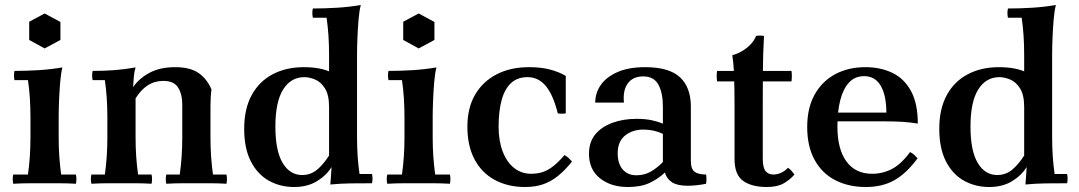

<svg xmlns="http://www.w3.org/2000/svg" viewBox="-20 -734 4322 769"><path d="M284 -35Q288 -17 284 2Q250 0 218.5 0Q187 0 159 0Q131 0 99.5 0Q68 0 33 2Q29 -17 33 -35H92Q97 -71 99.5 -107.5Q102 -144 102 -185V-265Q102 -346 92 -413H38Q34 -432 38 -450Q86 -450 134.5 -453Q183 -456 230 -464Q224 -441 221 -404.5Q218 -368 216.5 -330.5Q215 -293 215 -265V-185Q215 -144 217.5 -107.5Q220 -71 225 -35ZM159 -680 222 -646V-574L159 -540L97 -574V-647Z M346 2Q342 -17 346 -35H400Q405 -71 407.5 -107.5Q410 -144 410 -185V-265Q410 -346 400 -413H351Q347 -432 351 -450Q397 -450 437.5 -453Q478 -456 523 -464Q518 -449 516 -426.5Q514 -404 513 -385L523 -340V-185Q523 -144 525.5 -107.5Q528 -71 533 -35H587Q591 -17 587 2Q555 0 525 0Q495 0 467 0Q439 0 409 0Q379 0 346 2ZM646 2Q642 -17 646 -35H700Q705 -71 707.5 -107.5Q710 -144 710 -185V-317Q710 -356 693.5 -383Q677 -410 634 -410Q599 -410 571.5 -392Q544 -374 523 -340L513 -385Q537 -420 579 -442.5Q621 -465 681 -465Q742 -465 775.5 -441.5Q809 -418 827 -376Q825 -361 824 -343.5Q823 -326 823 -311V-185Q823 -144 825.5 -107.5Q828 -71 833 -35H887Q891 -17 887 2Q855 0 825 0Q795 0 767 0Q739 0 709 0Q679 0 646 2Z M1303 5Q1304 -7 1305.5 -27Q1307 -47 1308 -65L1298 -110V-515Q1298 -596 1288 -663H1233Q1229 -682 1233 -700Q1280 -700 1329.5 -703Q1379 -706 1425 -714Q1419 -691 1416 -654.5Q1413 -618 1411.5 -580.5Q1410 -543 1410 -515V-185Q1410 -105 1420 -37H1470Q1474 -19 1470 0Q1423 0 1383.5 0.5Q1344 1 1303 5ZM1158 15Q1102 15 1056.5 -10.5Q1011 -36 984.5 -88Q958 -140 958 -218Q958 -298 988 -353Q1018 -408 1072 -436.5Q1126 -465 1197 -465Q1265 -465 1308.5 -443.5Q1352 -422 1385 -388L1298 -305Q1298 -354 1281.5 -380Q1265 -406 1242 -415.5Q1219 -425 1199 -425Q1145 -425 1114 -375.5Q1083 -326 1083 -227Q1083 -130 1112 -81.5Q1141 -33 1190 -33Q1224 -33 1249.5 -54Q1275 -75 1298 -111L1308 -65Q1287 -31 1249 -8Q1211 15 1158 15Z M1782 -35Q1786 -17 1782 2Q1748 0 1716.5 0Q1685 0 1657 0Q1629 0 1597.5 0Q1566 0 1531 2Q1527 -17 1531 -35H1590Q1595 -71 1597.5 -107.5Q1600 -144 1600 -185V-265Q1600 -346 1590 -413H1536Q1532 -432 1536 -450Q1584 -450 1632.5 -453Q1681 -456 1728 -464Q1722 -441 1719 -404.5Q1716 -368 1714.5 -330.5Q1713 -293 1713 -265V-185Q1713 -144 1715.5 -107.5Q1718 -71 1723 -35ZM1657 -680 1720 -646V-574L1657 -540L1595 -574V-647Z M2083 15Q2014 15 1961.5 -13.5Q1909 -42 1880.5 -96Q1852 -150 1852 -227Q1852 -302 1883 -355Q1914 -408 1969.5 -436.5Q2025 -465 2099 -465Q2147 -465 2183 -455.5Q2219 -446 2246 -430V-280Q2230 -277 2214 -280Q2196 -353 2166.5 -389Q2137 -425 2093 -425Q2052 -425 2026.5 -401Q2001 -377 1989 -332.5Q1977 -288 1977 -227Q1977 -170 1993.5 -127Q2010 -84 2039.5 -61Q2069 -38 2107 -38Q2133 -38 2154 -45Q2175 -52 2196 -68.5Q2217 -85 2241 -113Q2250 -108 2257 -101.5Q2264 -95 2271 -87Q2243 -52 2215 -29.5Q2187 -7 2155.5 4Q2124 15 2083 15Z M2495 15Q2427 15 2383 -20Q2339 -55 2339 -118Q2339 -165 2364 -195.5Q2389 -226 2432.5 -242Q2476 -258 2529 -258Q2565 -258 2590 -252.5Q2615 -247 2635 -239V-198Q2599 -215 2557 -215Q2514 -215 2484 -191.5Q2454 -168 2454 -120Q2454 -79 2474 -55.5Q2494 -32 2529 -32Q2562 -32 2588 -47.5Q2614 -63 2635 -85L2643 -43Q2617 -18 2582 -1.5Q2547 15 2495 15ZM2747 -307V-90Q2747 -57 2762 -46Q2777 -35 2808 -35Q2811 -17 2808 2Q2789 6 2769.5 8Q2750 10 2734 10Q2693 10 2671.5 -4Q2650 -18 2643 -43L2635 -85V-306Q2635 -362 2617 -395Q2599 -428 2556 -428Q2515 -428 2494.5 -400Q2474 -372 2479 -323H2364Q2364 -362 2386.5 -394Q2409 -426 2453.5 -445.5Q2498 -465 2564 -465Q2660 -465 2703.5 -424.5Q2747 -384 2747 -307Z M3051 15Q2991 15 2956.5 -9.5Q2922 -34 2922 -97V-310Q2922 -341 2921.5 -376Q2921 -411 2919.5 -446Q2918 -481 2913 -513Q2933 -518 2952.5 -529.5Q2972 -541 2987 -557Q3002 -573 3008 -590Q3024 -593 3040 -590Q3036 -520 3035.5 -450Q3035 -380 3035 -309V-99Q3035 -63 3046 -49Q3057 -35 3078 -35Q3093 -35 3108.5 -42Q3124 -49 3136 -62Q3144 -57 3150 -50Q3156 -43 3162 -35Q3144 -14 3118.5 0.5Q3093 15 3051 15ZM2852 -408Q2849 -429 2852 -450H3150Q3153 -429 3150 -408Z M3448 15Q3379 15 3326 -12Q3273 -39 3243 -93Q3213 -147 3213 -225Q3213 -302 3243 -355.5Q3273 -409 3325.5 -437Q3378 -465 3446 -465Q3507 -465 3554.5 -442Q3602 -419 3629 -369Q3656 -319 3656 -239Q3626 -244 3595 -246Q3564 -248 3521 -248H3313V-283H3530Q3530 -352 3507.5 -390.5Q3485 -429 3441 -429Q3404 -429 3380.5 -403.5Q3357 -378 3345.5 -333Q3334 -288 3334 -227Q3334 -137 3370 -87.5Q3406 -38 3473 -38Q3515 -38 3552 -57Q3589 -76 3625 -125Q3635 -120 3641.5 -114Q3648 -108 3655 -100Q3612 -41 3563.5 -13Q3515 15 3448 15Z M4087 5Q4088 -7 4089.5 -27Q4091 -47 4092 -65L4082 -110V-515Q4082 -596 4072 -663H4017Q4013 -682 4017 -700Q4064 -700 4113.5 -703Q4163 -706 4209 -714Q4203 -691 4200 -654.5Q4197 -618 4195.5 -580.5Q4194 -543 4194 -515V-185Q4194 -105 4204 -37H4254Q4258 -19 4254 0Q4207 0 4167.5 0.5Q4128 1 4087 5ZM3942 15Q3886 15 3840.5 -10.5Q3795 -36 3768.5 -88Q3742 -140 3742 -218Q3742 -298 3772 -353Q3802 -408 3856 -436.5Q3910 -465 3981 -465Q4049 -465 4092.5 -443.5Q4136 -422 4169 -388L4082 -305Q4082 -354 4065.5 -380Q4049 -406 4026 -415.5Q4003 -425 3983 -425Q3929 -425 3898 -375.5Q3867 -326 3867 -227Q3867 -130 3896 -81.5Q3925 -33 3974 -33Q4008 -33 4033.5 -54Q4059 -75 4082 -111L4092 -65Q4071 -31 4033 -8Q3995 15 3942 15Z"/></svg>

Font: Poltawski Nowy SemiBold
Style: Regular
Weight: 600
Version: Version 1.001;gftools[0.9.25]